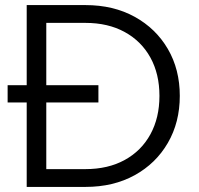

<svg xmlns="http://www.w3.org/2000/svg" viewBox="-20 -735 781 755"><path d="M85 0V-715H316Q426 -715 509.5 -669Q593 -623 640 -542.5Q687 -462 687 -358Q687 -254 640 -173Q593 -92 509.5 -46Q426 0 316 0ZM162 -70H316Q405 -70 470.5 -106Q536 -142 571.5 -207Q607 -272 607 -358Q607 -444 571.5 -508.5Q536 -573 470.5 -609Q405 -645 316 -645H162ZM367 -332H10V-400H367Z"/></svg>

Font: Wix Madefor Display
Style: Regular
Weight: 400
Designer: Dalton Maag Ltd
Foundry: Dalton Maag Ltd
Version: Version 3.100